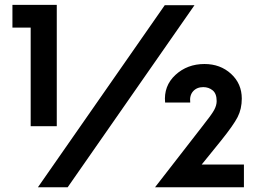

<svg xmlns="http://www.w3.org/2000/svg" viewBox="-20 -770 1065 791"><path d="M213.9 -250H106.4V-656.2H31.2V-750H213.9ZM658.7 -748.5H781.2L258.8 1.5H136.2ZM811 -92.3H984.9V1.5H618.7L814 -250Q852.1 -297.9 862.3 -316.9Q872.6 -335.9 872.6 -353.5Q872.6 -384.3 856.2 -397.7Q839.8 -411.1 817.4 -411.1Q791 -411.1 775.6 -394Q760.3 -377 763.7 -347.7H660.2Q653.8 -416 702.6 -461.2Q751.5 -506.3 822.3 -506.3Q887.7 -506.3 931.9 -465.8Q976.1 -425.3 976.1 -363.8Q976.1 -321.3 959 -287.8Q941.9 -254.4 890.1 -189.9Z"/></svg>

Font: Now Alt
Style: Bold
Weight: 700
Designer: Alfredo Marco Pradil
Foundry: Alfredo Marco Pradil
Version: Version 1.002;PS 001.002;hotconv 1.0.88;makeotf.lib2.5.64775